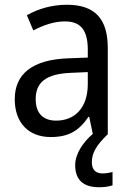

<svg xmlns="http://www.w3.org/2000/svg" viewBox="-20 -566 548 807"><path d="M366 116C366 76 386 44 431 0H433V-364C433 -486 380 -546 261 -546C197 -546 138 -528 93 -502L120 -438C162 -460 206 -476 253 -476C316 -476 349 -443 349 -357V-324L269 -321C117 -316 42 -256 42 -149C42 -49 101 10 193 10C270 10 312 -17 352 -75H355L370 -3C331 30 296 79 296 128C296 188 328 221 396 221C420 221 437 218 453 213V157C443 159 430 163 411 163C382 163 366 147 366 116ZM281 -260 349 -263V-213C349 -111 293 -59 216 -59C164 -59 130 -87 130 -149C130 -218 170 -256 281 -260Z"/></svg>

Font: Noto Sans Lao Looped SemiCondensed
Style: Regular
Weight: 400
Width: 4
Designer: Mark Frömberg, Ben Mitchell
Foundry: The Fontpad Ltd
Version: Version 1.003